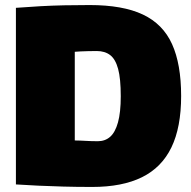

<svg xmlns="http://www.w3.org/2000/svg" viewBox="-20 -730 757 760"><path d="M345 10Q282 10 230 8.5Q178 7 132.5 5Q87 3 43 0V-699Q95 -703 141 -705.5Q187 -708 234 -709Q281 -710 335 -710Q466 -710 545.5 -672.5Q625 -635 661 -555.5Q697 -476 697 -350Q697 -226 658.5 -146.5Q620 -67 542 -28.5Q464 10 345 10ZM367 -171Q396 -171 416 -188.5Q436 -206 447 -245.5Q458 -285 458 -349Q458 -419 447.5 -457.5Q437 -496 416 -512Q395 -528 363 -528Q344 -528 328 -527.5Q312 -527 299 -526.5Q286 -526 276 -525V-174Q288 -174 298 -173.5Q308 -173 318 -172.5Q328 -172 339.5 -171.5Q351 -171 367 -171Z"/></svg>

Font: Georama Black
Style: Regular
Weight: 900
Designer: Jean-Baptiste Levee
Foundry: Production Type
Version: Version 1.001